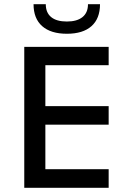

<svg xmlns="http://www.w3.org/2000/svg" viewBox="-20 -890 621 910"><path d="M95 -668H495V-581H195V-387H495V-299H195V-88H495V0H95ZM297 -730Q221 -730 180 -766Q139 -802 139 -870H197Q197 -830 222.5 -809Q248 -788 297 -788Q345 -788 371 -809Q397 -830 397 -870H454Q454 -802 413.5 -766Q373 -730 297 -730Z"/></svg>

Font: Madhuban
Style: Regular
Weight: 400
Designer: jaikishan Patel
Foundry: MagicType
Version: Version 1.000